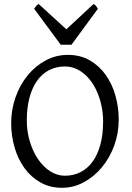

<svg xmlns="http://www.w3.org/2000/svg" viewBox="-20 -896 640 931"><path d="M480 -307.1Q480 -340.8 473.9 -373.8Q467.8 -406.7 456.5 -436.3Q445.3 -465.8 429 -491Q412.6 -516.1 392.1 -534.4Q371.6 -552.7 347.2 -563.2Q322.8 -573.7 294.9 -573.7Q251.5 -573.7 217 -555.4Q182.6 -537.1 158.9 -503.2Q135.3 -469.2 122.6 -420.9Q109.9 -372.6 109.9 -313Q109.9 -258.3 124.8 -209.5Q139.6 -160.6 164.8 -123.8Q189.9 -86.9 223.6 -65.4Q257.3 -43.9 294.9 -43.9Q335.4 -43.9 369.4 -60.8Q403.3 -77.6 428 -110.8Q452.6 -144 466.3 -193.4Q480 -242.7 480 -307.1ZM555.7 -315.9Q555.7 -249.5 533.7 -189.7Q511.7 -129.9 473.9 -84.5Q436 -39.1 386.2 -12.2Q336.4 14.6 280.8 14.6Q222.2 14.6 176.3 -11.2Q130.4 -37.1 98.9 -80.6Q67.4 -124 50.8 -180.7Q34.2 -237.3 34.2 -298.8Q34.2 -365.2 55.7 -425.3Q77.1 -485.4 114.3 -530.8Q151.4 -576.2 201.4 -603Q251.5 -629.9 309.1 -629.9Q369.6 -629.9 415.5 -603.3Q461.4 -576.7 492.7 -532.7Q523.9 -488.8 539.8 -432.1Q555.7 -375.5 555.7 -315.9ZM326.7 -679.2H274.4L145.5 -853.5Q148.9 -858.4 151.4 -861.8Q153.8 -865.2 156 -867.7Q158.2 -870.1 160.9 -872.1Q163.6 -874 167.5 -876.5L301.8 -753.9L433.6 -876.5Q441.9 -872.1 445.3 -867.7Q448.7 -863.3 454.6 -853.5Z"/></svg>

Font: Gentium Basic
Style: Regular
Weight: 400
Designer: J. Victor Gaultney and Annie Olsen
Foundry: SIL International
Version: Version 1.100